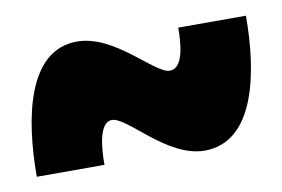

<svg xmlns="http://www.w3.org/2000/svg" viewBox="-43 -517 579 394"><g transform="rotate(-10 247.0 -320.0)"><path d="M487 -445H346C346 -411 342 -361 314 -361C282 -361 215 -453 136 -453C33 -453 7 -314 7 -194H148C148 -229 152 -282 179 -282C211 -282 278 -187 356 -187C460 -187 487 -325 487 -445Z"/></g></svg>

Font: Blinker Headline
Style: Regular
Weight: 900
Width: 4
Designer: Juergen Huber
Foundry: supertype
Version: Version 1.015;PS 1.15;hotconv 1.0.88;makeotf.lib2.5.647800